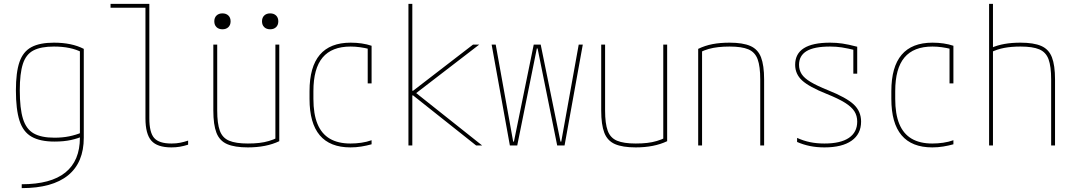

<svg xmlns="http://www.w3.org/2000/svg" viewBox="-20 -750 5540 990"><path d="M92 200Q242 200 317 139.5Q392 79 392 -40V-498L403 -480Q374 -495 338 -502.5Q302 -510 258 -510Q191 -510 152.5 -490Q114 -470 98 -420.5Q82 -371 82 -284Q82 -191 98.5 -137.5Q115 -84 154 -62Q193 -40 261 -40Q302 -40 336.5 -47Q371 -54 402 -67L410 -49Q382 -36 345.5 -28Q309 -20 261 -20Q187 -20 143 -45Q99 -70 80.5 -128Q62 -186 62 -284Q62 -377 80.5 -430.5Q99 -484 142 -507Q185 -530 258 -530Q350 -530 412 -498V-40Q412 88 331 154Q250 220 92 220Z M864 10Q791 10 760.5 -24.5Q730 -59 730 -140V-710H550V-730H750V-140Q750 -67 775 -38.5Q800 -10 864 -10Q889 -10 909 -14Q929 -18 950 -25V-4Q928 3 907.5 6.5Q887 10 864 10Z M1258 10Q1190 10 1151 -7Q1112 -24 1096 -65.5Q1080 -107 1080 -180V-520H1100V-180Q1100 -113 1113.5 -76Q1127 -39 1161.5 -24.5Q1196 -10 1258 -10Q1290 -10 1316.5 -13Q1343 -16 1366.5 -23Q1390 -30 1411 -40L1400 -26V-520H1420V-22Q1353 10 1258 10ZM1127 -599Q1108 -599 1096.5 -610Q1085 -621 1085 -640Q1085 -659 1096.5 -670Q1108 -681 1127 -681Q1146 -681 1157.5 -670Q1169 -659 1169 -640Q1169 -621 1157.5 -610Q1146 -599 1127 -599ZM1373 -599Q1354 -599 1342.5 -610Q1331 -621 1331 -640Q1331 -659 1342.5 -670Q1354 -681 1373 -681Q1392 -681 1403.5 -670Q1415 -659 1415 -640Q1415 -621 1403.5 -610Q1392 -599 1373 -599Z M1787 10Q1576 10 1576 -240V-280Q1576 -530 1788 -530Q1848 -530 1896 -514V-320H1876V-508L1881 -498Q1861 -503 1836.5 -506.5Q1812 -510 1788 -510Q1691 -510 1643.5 -453.5Q1596 -397 1596 -280V-240Q1596 -162 1617 -111Q1638 -60 1680.5 -35Q1723 -10 1787 -10Q1815 -10 1843 -14Q1871 -18 1896 -27V-6Q1871 1 1843.5 5.5Q1816 10 1787 10Z M2086 0V-730H2106V-282H2110L2419 -520H2451L2126 -270L2466 0H2435L2110 -258H2106V0Z M2609 0 2515 -520H2536L2626 -20H2630L2732 -520H2768L2870 -20H2874L2964 -520H2985L2891 0H2853L2752 -500H2748L2647 0Z M3258 10Q3190 10 3151 -7Q3112 -24 3096 -65.5Q3080 -107 3080 -180V-520H3100V-180Q3100 -113 3113.5 -76Q3127 -39 3161.5 -24.5Q3196 -10 3258 -10Q3290 -10 3316.5 -13Q3343 -16 3366.5 -23Q3390 -30 3411 -40L3400 -26V-520H3420V-22Q3353 10 3258 10Z M3580 -498Q3615 -515 3654 -522.5Q3693 -530 3742 -530Q3810 -530 3849 -513Q3888 -496 3904 -454.5Q3920 -413 3920 -340V0H3900V-340Q3900 -408 3886.5 -444.5Q3873 -481 3839 -495.5Q3805 -510 3742 -510Q3711 -510 3684 -507Q3657 -504 3634 -497.5Q3611 -491 3589 -480L3600 -494V0H3580Z M4231 10Q4191 10 4156.5 3Q4122 -4 4090 -18V-39Q4123 -24 4157 -17Q4191 -10 4231 -10Q4314 -10 4357 -39Q4400 -68 4400 -123Q4400 -153 4385.5 -176Q4371 -199 4336.5 -220.5Q4302 -242 4242 -266Q4152 -302 4116 -335Q4080 -368 4080 -416Q4080 -473 4125 -501.5Q4170 -530 4260 -530Q4293 -530 4323.5 -525.5Q4354 -521 4400 -509V-370H4380V-511L4395 -490Q4350 -501 4321 -505.5Q4292 -510 4260 -510Q4178 -510 4139 -486.5Q4100 -463 4100 -416Q4100 -389 4113.5 -368Q4127 -347 4159.5 -327.5Q4192 -308 4249 -285Q4344 -247 4382 -211.5Q4420 -176 4420 -123Q4420 -59 4371 -24.5Q4322 10 4231 10Z M4787 10Q4576 10 4576 -240V-280Q4576 -530 4788 -530Q4848 -530 4896 -514V-320H4876V-508L4881 -498Q4861 -503 4836.5 -506.5Q4812 -510 4788 -510Q4691 -510 4643.5 -453.5Q4596 -397 4596 -280V-240Q4596 -162 4617 -111Q4638 -60 4680.5 -35Q4723 -10 4787 -10Q4815 -10 4843 -14Q4871 -18 4896 -27V-6Q4871 1 4843.5 5.5Q4816 10 4787 10Z M5400 -340Q5400 -408 5386.5 -444.5Q5373 -481 5339 -495.5Q5305 -510 5242 -510Q5195 -510 5158 -503Q5121 -496 5089 -480L5091 -503Q5123 -517 5160 -523.5Q5197 -530 5242 -530Q5310 -530 5349 -513Q5388 -496 5404 -454.5Q5420 -413 5420 -340V0H5400ZM5080 0V-730H5100V0Z"/></svg>

Font: M PLUS 1 Code Thin
Style: Regular
Weight: 250
Designer: Coji Morishita
Foundry: UNDERFOREST DESIGN
Version: Version 1.002